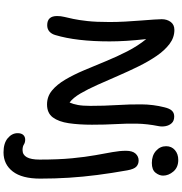

<svg xmlns="http://www.w3.org/2000/svg" viewBox="9 -781 1032 1090"><g transform="rotate(90 525.0 -236.0)"><path d="M905 -582Q863 -582 836.5 -605.5Q810 -629 810 -663Q810 -694 832 -713Q854 -732 888 -732Q930 -732 953.5 -704.5Q977 -677 977 -646Q977 -624 960.5 -603Q944 -582 905 -582ZM123 12Q71 12 71 -44Q71 -65 76 -85.5Q81 -106 87.5 -136.5Q94 -167 99.5 -216Q105 -265 105 -342Q105 -385 102.5 -431.5Q100 -478 96.5 -520.5Q93 -563 91 -594.5Q89 -626 89 -638Q89 -668 104.5 -689Q120 -710 150 -710Q193 -710 229.5 -682.5Q266 -655 297.5 -609Q329 -563 357 -506Q385 -449 411 -389Q437 -329 461.5 -274Q486 -219 510.5 -177Q535 -135 562 -115Q571 -135 576 -162.5Q581 -190 581 -233Q581 -312 576.5 -384Q572 -456 572.5 -523Q573 -590 589 -653Q596 -683 608.5 -696Q621 -709 641 -709Q666 -709 679 -695Q692 -681 696 -660.5Q700 -640 696 -620Q683 -555 682 -497Q681 -439 684.5 -378Q688 -317 688 -242Q688 -168 679.5 -110.5Q671 -53 646.5 -20Q622 13 573 13Q528 13 494 -15Q460 -43 432 -90.5Q404 -138 379 -197Q354 -256 328 -319.5Q302 -383 271.5 -442.5Q241 -502 202 -550Q209 -485 212 -436Q215 -387 215 -342Q215 -248 206 -171Q197 -94 179 -34Q173 -13 159 -0.5Q145 12 123 12ZM845 260Q793 260 764.5 236Q736 212 736 180Q736 159 746 148Q756 137 773 137Q789 137 800.5 144.5Q812 152 832 152Q886 152 886 55Q886 -52 878.5 -129Q871 -206 861 -261.5Q851 -317 843.5 -358.5Q836 -400 836 -435Q836 -472 852 -489.5Q868 -507 891 -507Q912 -507 926 -494Q940 -481 947 -443Q963 -353 973.5 -271.5Q984 -190 989 -111Q994 -32 994 52Q994 155 953.5 207.5Q913 260 845 260Z"/></g></svg>

Font: Shantell Sans Normal
Style: Regular
Weight: 500
Designer: Stephen Nixon, Anya Danilova, Shantell Martin
Foundry: Arrow Type
Version: Version 1.009;[a7da0bfa3]